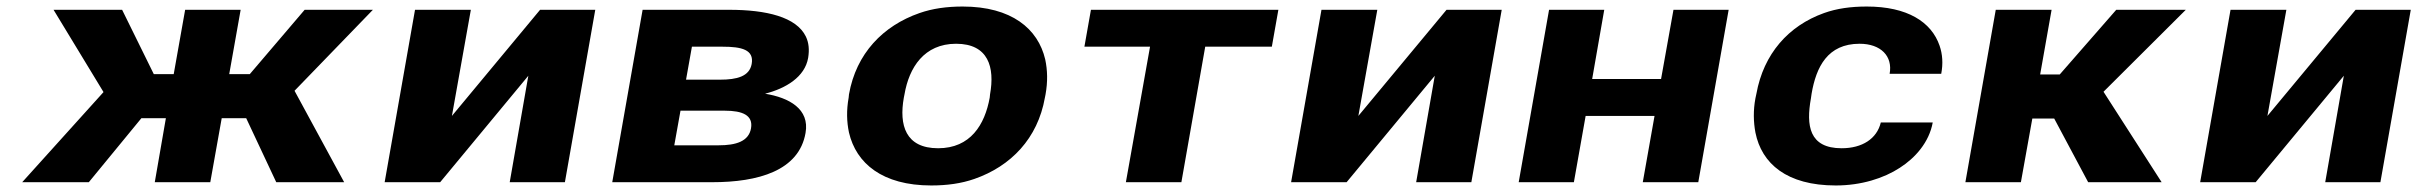

<svg xmlns="http://www.w3.org/2000/svg" viewBox="-20 -558 7403 588"><path d="M734 -196 826 0H1034L882 -280L1122 -528H913L745 -331H682L717 -528H547L512 -331H451L354 -528H144L297 -276L48 0H252L413 -196H488L454 0H624L659 -196Z M1634 -528 1364 -203 1422 -528H1251L1158 0H1328L1598 -326L1541 0H1710L1803 -528Z M2455 -381C2459 -406 2457 -427 2448 -446C2419 -506 2327 -528 2213 -528H1948L1855 0H2161C2302 0 2427 -35 2447 -151C2460 -224 2397 -259 2323 -271C2386 -287 2445 -322 2455 -381ZM2280 -165C2273 -125 2234 -113 2181 -113H2045L2064 -219H2200C2254 -219 2287 -205 2280 -165ZM2282 -362C2275 -324 2237 -314 2185 -314H2081L2099 -415H2193C2251 -415 2290 -406 2282 -362Z M2580 -269 2579 -259C2572 -220 2573 -185 2580 -152C2602 -58 2682 10 2832 10C2880 10 2924 4 2964 -10C3076 -49 3158 -134 3180 -259L3182 -269C3189 -308 3188 -343 3181 -376C3159 -470 3078 -538 2928 -538C2880 -538 2836 -532 2796 -518C2684 -479 2602 -394 2580 -269ZM3012 -269 3011 -259C2996 -176 2952 -104 2853 -104C2753 -104 2733 -175 2748 -259L2750 -269C2764 -351 2810 -424 2908 -424C3007 -424 3027 -352 3012 -269Z M3875 -415 3895 -528H3321L3301 -415H3502L3428 0H3598L3671 -415Z M4410 -528 4140 -203 4198 -528H4027L3934 0H4104L4374 -326L4317 0H4486L4579 -528Z M5181 0 5274 -528H5105L5067 -316H4856L4893 -528H4724L4631 0H4800L4836 -203H5047L5011 0Z M5526 -257 5528 -271C5542 -353 5577 -424 5675 -424C5740 -424 5777 -386 5767 -332H5925C5931 -363 5929 -392 5920 -418C5895 -491 5821 -538 5697 -538C5648 -538 5605 -532 5566 -518C5457 -479 5381 -393 5359 -271L5356 -257C5349 -220 5350 -184 5356 -152C5375 -57 5452 10 5602 10C5680 10 5749 -12 5798 -44C5845 -74 5888 -122 5899 -183H5740C5728 -133 5683 -104 5620 -104C5520 -104 5511 -174 5526 -257Z M6271 -195 6375 0H6600L6422 -277L6674 -528H6461L6288 -330H6228L6263 -528H6092L5999 0H6169L6204 -195Z M7194 -528 6924 -203 6982 -528H6811L6718 0H6888L7158 -326L7101 0H7270L7363 -528Z"/></svg>

Font: Asimov
Style: XWidIt
Weight: 500
Designer: Google
Version: Version 2.000980; 2014